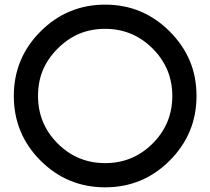

<svg xmlns="http://www.w3.org/2000/svg" viewBox="-20 -801 899 821"><path d="M820.3 -390.6Q820.3 -229 705.6 -114.3Q591.3 0 429.7 0Q267.6 0 153.3 -114.3Q39.1 -228.5 39.1 -390.6Q39.1 -552.2 153.3 -666.5Q268.1 -781.2 429.7 -781.2Q590.8 -781.2 705.6 -666.5Q763.2 -608.9 791.7 -540.5Q820.3 -472.2 820.3 -390.6ZM429.7 -677.7Q369.1 -677.7 319.1 -656.7Q269 -635.7 226.6 -593.3Q184.1 -550.8 163.3 -501Q142.6 -451.2 142.6 -390.6Q142.6 -271.5 226.6 -187.5Q310.5 -103.5 429.7 -103.5Q548.8 -103.5 632.8 -187.5Q716.8 -271.5 716.8 -390.6Q716.8 -509.3 632.8 -593.3Q548.3 -677.7 429.7 -677.7Z"/></svg>

Font: Comfortaa
Style: Bold
Weight: 700
Designer: Johan Aakerlund
Foundry: Johan Aakerlund
Version: Version 2.001; ttfautohint (v1.4.1)